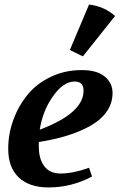

<svg xmlns="http://www.w3.org/2000/svg" viewBox="-20 -814 524 841"><path d="M16 -162Q16 -226 37.5 -286.5Q59 -347 98.5 -396.5Q138 -446 200.5 -476.5Q263 -507 338 -507Q405 -507 439 -478.5Q473 -450 473 -407Q473 -319 376 -263Q290 -214 150 -192V-172Q150 -118 174 -86Q198 -54 245 -54Q300 -54 370 -79L383 -41Q294 7 192 7Q109 7 62.5 -36.5Q16 -80 16 -162ZM346 -417Q346 -457 307 -457Q256 -457 209 -388Q167 -327 154 -246Q346 -318 346 -417ZM286 -595 370 -794Q435 -787 484 -744L343 -567Z"/></svg>

Font: Volkhov
Style: Bold Italic
Weight: 700
Designer: Cyreal (www.cyreal.org)
Foundry: Cyreal (www.cyreal.org)
Version: Version 1.001